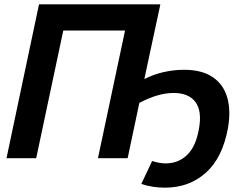

<svg xmlns="http://www.w3.org/2000/svg" viewBox="-20 -730 1151 886"><path d="M10 0 160 -710H720L646 -365Q689 -387 736 -397.5Q783 -408 829 -408Q911 -408 961 -374.5Q1011 -341 1028.5 -280.5Q1046 -220 1032 -139Q1007 -2 930 67Q853 136 741 136Q684 136 632 119L682 13Q716 24 745 24Q803 24 843.5 -15Q884 -54 898 -135Q913 -217 882 -259Q851 -301 781 -301Q744 -301 704 -289Q664 -277 623 -255L569 0H432L557 -589H272L147 0Z"/></svg>

Font: Raleway
Style: Bold Italic
Weight: 700
Italic angle: -12°
Designer: Matt McInerney, Pablo Impallari, Rodrigo Fuenzalida
Foundry: Matt McInerney, Pablo Impallari, Rodrigo Fuenzalida
Version: Version 4.101;RELEASE